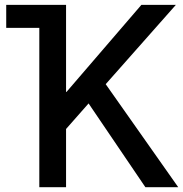

<svg xmlns="http://www.w3.org/2000/svg" viewBox="-20 -779 762 799"><path d="M5.9 -663.1V-758.8H254.9V-396.5H256.8L568.4 -758.8H711.9L419.9 -428.7L721.7 0H585L348.6 -348.6L254.9 -242.2V0H143.6V-663.1Z"/></svg>

Font: Gothic A1 SemiBold
Style: Regular
Weight: 600
Version: Version 2.50